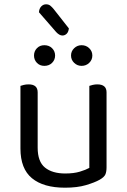

<svg xmlns="http://www.w3.org/2000/svg" viewBox="-20 -859 590 892"><path d="M75 -460Q80 -462 90.5 -464.5Q101 -467 113 -467Q155 -467 155 -430V-173Q155 -108 189 -80.5Q223 -53 283 -53Q323 -53 351 -61.5Q379 -70 395 -79V-460Q400 -462 410.5 -464.5Q421 -467 432 -467Q475 -467 475 -430V-82Q475 -61 469.5 -48.5Q464 -36 443 -24Q420 -11 379.5 1Q339 13 282 13Q182 13 128.5 -31Q75 -75 75 -169ZM186 -553Q165 -553 151.5 -567Q138 -581 138 -601Q138 -621 151.5 -635Q165 -649 186 -649Q208 -649 222 -635Q236 -621 236 -601Q236 -581 222 -567Q208 -553 186 -553ZM359 -553Q339 -553 324.5 -567Q310 -581 310 -601Q310 -621 324.5 -635Q339 -649 359 -649Q380 -649 394.5 -635Q409 -621 409 -601Q409 -581 394.5 -567Q380 -553 359 -553ZM161 -802Q162 -819 171.5 -829Q181 -839 194 -839Q206 -839 214 -832.5Q222 -826 230 -816L300 -727Q298 -710 289.5 -702Q281 -694 270 -694Q256 -694 241 -710Z"/></svg>

Font: Baloo 2 Latin
Style: Regular
Weight: 400
Designer: Sarang Kulkarni and Ek Type
Foundry: Ek Type
Version: Version 1.001